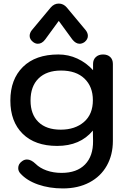

<svg xmlns="http://www.w3.org/2000/svg" viewBox="-20 -805 705 1075"><path d="M94 166Q82 153 82 136Q82 113 103 98Q116 88 131 88Q154 88 179 112Q203 136 241 149.5Q279 163 325 163Q410 163 456 116Q502 69 501 -16L500 -74Q429 12 300 12Q176 12 107 -56Q38 -124 38 -242Q38 -361 108.5 -430.5Q179 -500 307 -500Q363 -500 413 -477Q463 -454 501 -412V-447Q501 -471 516.5 -485.5Q532 -500 557 -500Q582 -500 597 -486Q612 -472 612 -447V-16Q612 62 578 122.5Q544 183 480.5 216.5Q417 250 332 250Q256 250 193 228Q130 206 94 166ZM500 -244Q500 -320 453 -365Q406 -410 322 -410Q241 -410 196 -366Q151 -322 151 -242Q151 -165 195 -122Q239 -79 320 -79Q400 -79 450 -122Q500 -165 500 -244ZM146 -604Q146 -621 159 -637L264 -763Q283 -785 309 -785Q335 -785 354 -763L459 -637Q472 -621 472 -604Q472 -585 454 -570Q440 -560 426 -560Q404 -560 385 -584L309 -688L233 -584Q215 -560 192 -560Q178 -560 165 -570Q146 -585 146 -604Z"/></svg>

Font: Kodchasan SemiBold
Style: Regular
Weight: 600
Version: Version 1.000; ttfautohint (v1.6)